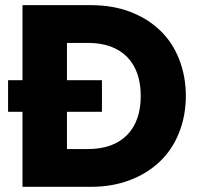

<svg xmlns="http://www.w3.org/2000/svg" viewBox="-20 -722 772 742"><path d="M330.1 -702.1Q415 -702.1 481.9 -676.8Q550.3 -650.9 598.1 -605Q646 -559.6 671.9 -494.1Q698.2 -427.7 698.2 -351.1Q698.2 -275.4 671.9 -209Q646 -143.6 598.1 -98.1Q549.3 -51.3 481.9 -25.9Q414.1 0 330.1 0H66.9V-290H11.2V-412.1H66.9V-702.1ZM238.8 -146H319.8Q417 -146 471.2 -200.2Q523.9 -254.4 523.9 -351.1Q523.9 -447.8 471.2 -502Q417 -556.2 319.8 -556.2H238.8V-412.1H374V-290H238.8Z"/></svg>

Font: PoppinsZ
Style: Bold
Weight: 700
Designer: Ninad Kale (Devanagari), Jonny Pinhorn (Latin)
Foundry: Indian Type Foundry
Version: Version 3.002;FEAKit 1.0